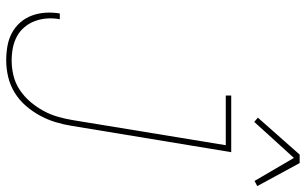

<svg xmlns="http://www.w3.org/2000/svg" viewBox="-208 -794 1009 634"><g transform="rotate(90 297.0 -476.5)"><path d="M179 8Q155 8 132 4Q109 0 89 -10.5Q69 -21 54 -38Q39 -55 31 -76.5Q23 -98 21.5 -121.5Q20 -145 24 -169H43Q39 -148 40.5 -127Q42 -106 49 -87Q56 -68 69 -52.5Q82 -37 99.5 -27.5Q117 -18 137.5 -14Q158 -10 179 -10Q204 -10 229 -16Q254 -22 276 -36.5Q298 -51 315.5 -71.5Q333 -92 345.5 -115Q358 -138 365 -162.5Q372 -187 376 -211L459 -717H295V-735H482L395 -208Q391 -182 383 -155.5Q375 -129 361.5 -104Q348 -79 329 -57Q310 -35 285.5 -20Q261 -5 233.5 1.5Q206 8 179 8ZM382 -811 368 -823 490 -961H518L594 -821L577 -812L501 -942Z"/></g></svg>

Font: Iosevka Curly Thin
Style: Italic
Weight: 100
Italic angle: -9°
Monospace: yes
Designer: Belleve Invis
Foundry: Belleve Invis
Version: Version 22.1.2; ttfautohint (v1.8.4)